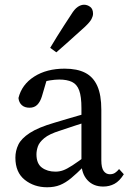

<svg xmlns="http://www.w3.org/2000/svg" viewBox="-20 -778 549 811"><path d="M179 13Q124 13 84.5 -18.5Q45 -50 45 -112Q45 -141 57.5 -167Q70 -193 106 -216.5Q142 -240 211 -260Q237 -268 263 -275.5Q289 -283 314.5 -290.5Q340 -298 366 -305V-269Q332 -259 299 -248Q266 -237 233 -226Q188 -212 167 -194.5Q146 -177 140 -159.5Q134 -142 134 -126Q134 -87 157 -70Q180 -53 214 -53Q231 -53 246.5 -58.5Q262 -64 286 -79.5Q310 -95 350 -125L364 -75H334Q304 -45 280.5 -25.5Q257 -6 233.5 3.5Q210 13 179 13ZM416 10Q374 10 349 -17.5Q324 -45 324 -91V-96V-321Q324 -370 314.5 -396Q305 -422 284 -432Q263 -442 230 -442Q213 -442 191 -438.5Q169 -435 140 -424L182 -456L157 -371Q150 -348 137.5 -335.5Q125 -323 105 -323Q84 -323 72 -334Q60 -345 58 -364Q72 -421 124.5 -454.5Q177 -488 253 -488Q306 -488 340 -470.5Q374 -453 391 -415Q408 -377 408 -314V-101Q408 -69 418 -55.5Q428 -42 444 -42Q457 -42 466 -48Q475 -54 483 -64L503 -42Q485 -13 463.5 -1.5Q442 10 416 10ZM192 -576Q206 -600 220.5 -623Q235 -646 250 -669.5Q265 -693 281 -717Q295 -740 308.5 -749Q322 -758 335 -758Q349 -758 361 -749Q373 -740 373 -720Q373 -710 366.5 -697.5Q360 -685 339 -665Q319 -647 299 -629Q279 -611 259 -593Q239 -575 218 -557Z"/></svg>

Font: Source Serif 4 Variable
Style: Regular
Weight: 400
Designer: Frank Grießhammer
Foundry: Adobe
Version: Version 4.005;hotconv 1.1.0;makeotfexe 2.6.0